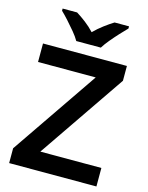

<svg xmlns="http://www.w3.org/2000/svg" viewBox="-136 -1020 849 1103"><g transform="rotate(15 288.5 -468.5)"><path d="M548 0H29V-88L382 -604H39V-714H538V-626L185 -110H548ZM220 -777Q207 -800 184.5 -827Q162 -854 138.5 -880Q115 -906 96 -924V-937H182Q208 -921 237.5 -898.5Q267 -876 292 -849Q319 -876 349 -898.5Q379 -921 405 -937H491V-924Q473 -906 449 -880Q425 -854 402.5 -827Q380 -800 366 -777Z"/></g></svg>

Font: Noto Sans Adlam Unjoined SemiBold
Style: Regular
Weight: 600
Version: Version 3.001